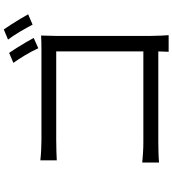

<svg xmlns="http://www.w3.org/2000/svg" viewBox="33 -928 933 1040"><g transform="rotate(-90 500.0 -407.5)"><path d="M740 39 742 -17H253Q222 -17 191 -16Q160 -15 140 -13V-104Q159 -102 189.5 -100Q220 -98 251 -98H742V-570H263Q235 -570 202.5 -569Q170 -568 152 -567V-656Q178 -653 208 -651.5Q238 -650 262 -650H754Q773 -650 793.5 -650.5Q814 -651 828 -652Q828 -635 827 -613.5Q826 -592 826 -574V-58Q826 -31 827.5 -2Q829 27 830 39ZM759 -667Q745 -699 722 -737.5Q699 -776 680 -802L734 -825Q746 -808 761 -784Q776 -760 790.5 -735.5Q805 -711 815 -692ZM887 -698Q871 -729 848.5 -767Q826 -805 806 -831L861 -854Q873 -837 888 -813.5Q903 -790 918 -765.5Q933 -741 943 -722Z"/></g></svg>

Font: Chocolate Classical Sans
Style: Regular
Weight: 400
Designer: 田海東、宇文滿月
Foundry: Moonlit Owen
Version: Version 1.001